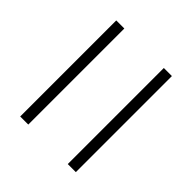

<svg xmlns="http://www.w3.org/2000/svg" viewBox="-39 -647 588 588"><g transform="rotate(-45 255.5 -352.5)"><path d="M47 -438V-473H463V-438ZM47 -232V-267H463V-232Z"/></g></svg>

Font: Noto Sans Sinhala UI SemiCondensed ExtraLight
Style: Regular
Weight: 200
Width: 4
Designer: Jelle Bosma - Monotype Design Team
Foundry: Monotype Imaging Inc.
Version: Version 2.006; ttfautohint (v1.8.4.7-5d5b)